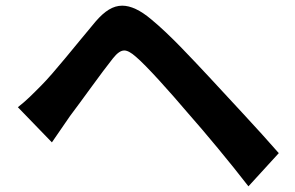

<svg xmlns="http://www.w3.org/2000/svg" viewBox="-20 -680 1040 677"><path d="M43 -302 163 -178 227 -271C268 -325 338 -424 378 -474C393 -493 406 -502 418 -502C429 -502 442 -495 459 -480C496 -449 580 -355 642 -282C703 -213 792 -106 856 -23L963 -140C891 -223 783 -337 717 -409C653 -477 581 -556 513 -612C475 -644 441 -660 411 -660C378 -660 349 -641 317 -604C248 -522 171 -424 125 -378C94 -347 74 -326 43 -302Z"/></svg>

Font: Spoqa Han Sans Neo Bold
Style: Bold
Weight: 700
Designer: [Spoqa Han Sans Neo] Dong-huui Kim  Younghwa Kang  Yujin Lee  [Noto Sans] Ryoko NISHIZUKA  (kana & ideographs); Paul D. 
Foundry: Spoqa (http://www.spoqa-han-sans.com)
Version: Version 1.100;hotconv 1.0.109;makeotfexe 2.5.65596